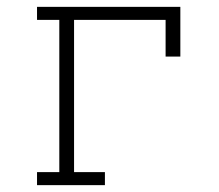

<svg xmlns="http://www.w3.org/2000/svg" viewBox="-20 -540 640 560"><path d="M88 0V-38H153V-482H88V-520H506V-375H463V-482H196V-38H286V0Z"/></svg>

Font: Iosevka Etoile Extralight
Style: Regular
Weight: 200
Designer: Belleve Invis
Foundry: Belleve Invis
Version: Version 22.1.2; ttfautohint (v1.8.4)